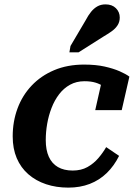

<svg xmlns="http://www.w3.org/2000/svg" viewBox="-20 -844 616 877"><path d="M312 -65Q351 -65 379.5 -81Q408 -97 429 -121.5Q450 -146 465 -172L524 -132Q501 -86 467.5 -53.5Q434 -21 390 -4Q346 13 292 13Q237 13 190.5 -2.5Q144 -18 109.5 -48Q75 -78 56.5 -121.5Q38 -165 38 -221Q38 -289 60 -348.5Q82 -408 124.5 -453Q167 -498 227.5 -523.5Q288 -549 364 -549Q418 -549 458 -540Q498 -531 526.5 -518.5Q555 -506 571 -494L536 -341H415L447 -483Q460 -482 468 -474.5Q476 -467 479.5 -457Q483 -447 482.5 -437Q482 -427 478 -422Q469 -437 453.5 -448.5Q438 -460 416.5 -466.5Q395 -473 366 -473Q329 -473 300 -457Q271 -441 250 -413.5Q229 -386 215.5 -351Q202 -316 195.5 -278.5Q189 -241 189 -204Q189 -159 203 -128Q217 -97 244.5 -81Q272 -65 312 -65ZM371 -751Q383 -774 396 -790Q409 -806 425 -815Q441 -824 462 -824Q492 -824 509.5 -806.5Q527 -789 527 -764Q527 -744 517 -728.5Q507 -713 490 -701Q473 -689 451 -676L339 -605H297L302 -634Z"/></svg>

Font: Roboto Serif 20pt SemiBold
Style: Italic
Weight: 600
Italic angle: -10°
Version: Version 1.007